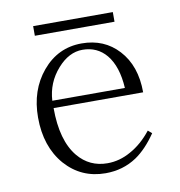

<svg xmlns="http://www.w3.org/2000/svg" viewBox="-71 -647 684 730"><g transform="rotate(-10 271.0 -281.5)"><path d="M464.8 -114.3Q427.7 -67.4 382.8 -43Q339.8 -18.6 293 -18.6Q223.6 -18.6 179.7 -71.3Q127 -134.8 127 -260.7H472.7Q472.7 -363.3 416 -424.8Q361.3 -484.4 274.4 -484.4Q182.6 -484.4 122.1 -412.1Q62.5 -340.8 62.5 -235.4Q62.5 -123 124 -51.8Q185.5 17.6 279.3 17.6Q346.7 17.6 399.4 -17.6Q441.4 -45.9 479.5 -101.6ZM407.2 -289.1H127Q130.9 -358.4 176.8 -410.2Q220.7 -460 273.4 -460Q330.1 -460 365.2 -418Q402.3 -373 407.2 -289.1ZM104.5 -581.1V-543.9H412.1V-581.1Z"/></g></svg>

Font: Batang
Style: Regular
Weight: 400
Version: Version 2.21